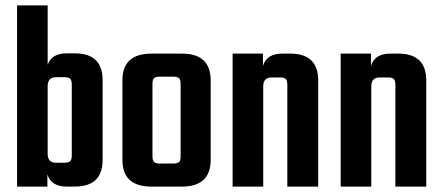

<svg xmlns="http://www.w3.org/2000/svg" viewBox="-20 -689 1634 709"><path d="M226 -492H256Q359 -492 359 -393V-99Q359 0 256 0H226Q169 0 155 -45V0H43V-669H156V-450Q171 -492 226 -492ZM245 -115V-377Q245 -393 239 -398.5Q233 -404 217 -404H187Q156 -404 156 -370V-121Q156 -88 187 -88H217Q233 -88 239 -93.5Q245 -99 245 -115Z M539 -491H652Q758 -491 758 -392V-99Q758 0 652 0H539Q432 0 432 -99V-392Q432 -491 539 -491ZM647 -112V-379Q647 -395 641 -400.5Q635 -406 618 -406H572Q555 -406 549 -400.5Q543 -395 543 -379V-112Q543 -96 549 -90.5Q555 -85 572 -85H618Q635 -85 641 -90.5Q647 -96 647 -112Z M1022 -491H1052Q1155 -491 1155 -392V0H1041V-376Q1041 -392 1035 -397.5Q1029 -403 1013 -403H983Q952 -403 952 -370V0H839V-491H951V-446Q965 -491 1022 -491Z M1421 -491H1451Q1554 -491 1554 -392V0H1440V-376Q1440 -392 1434 -397.5Q1428 -403 1412 -403H1382Q1351 -403 1351 -370V0H1238V-491H1350V-446Q1364 -491 1421 -491Z"/></svg>

Font: Teko Medium
Style: Regular
Weight: 500
Designer: Manushi Parikh, Jonny Pinhorn
Foundry: Indian Type Foundry
Version: Version 1.106;PS 1.0;hotconv 1.0.78;makeotf.lib2.5.61930; tt